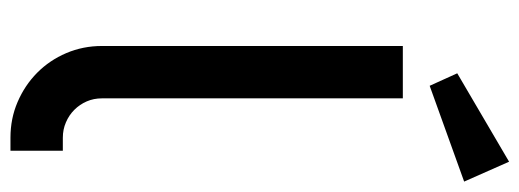

<svg xmlns="http://www.w3.org/2000/svg" viewBox="-333 -660 993 367"><g transform="rotate(90 163.5 -476.5)"><path d="M268.1 0H243.2Q206.5 0 174.8 -13.7Q143.1 -27.3 119.1 -51Q95.2 -74.7 81.5 -106.7Q67.9 -138.7 67.9 -174.8V-750H168V-174.8Q168 -159.2 173.8 -145.8Q179.7 -132.3 189.9 -122.1Q200.2 -111.8 213.9 -106Q227.5 -100.1 243.2 -100.1H268.1ZM327.1 -867.2 144 -801.3 120.1 -854 289.1 -953.1Z"/></g></svg>

Font: Bruno Ace
Style: Regular
Weight: 400
Designer: Astigmatic (AOETI)
Foundry: Astigmatic (AOETI)
Version: Version 1.000